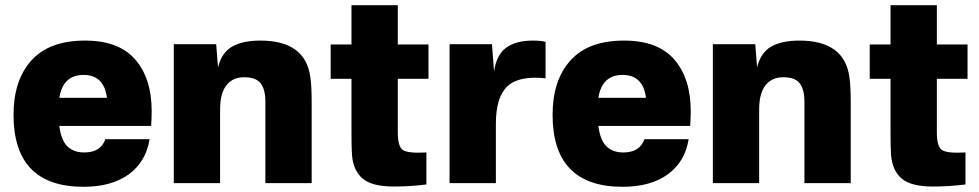

<svg xmlns="http://www.w3.org/2000/svg" viewBox="-20 -704 3762 738"><path d="M307 -548Q437 -548 500 -475Q563 -402 563 -277Q563 -254 561 -220H208Q215 -165 239 -141.5Q263 -118 304 -118Q367 -118 385 -169H555Q541 -82 475 -34Q409 14 301 14Q32 14 32 -263Q32 -395 100.5 -471.5Q169 -548 307 -548ZM208 -328H391Q380 -416 301 -416Q222 -416 208 -328Z M981 -548Q1154 -548 1173 -407Q1178 -373 1178 -309V0H1000V-314Q1000 -360 982 -383.5Q964 -407 920 -407Q876 -408 851 -377Q826 -346 826 -283V0H648V-534H811L818 -445Q832 -502 872.5 -525Q913 -548 981 -548Z M1509 -195Q1509 -141 1528.5 -127.5Q1548 -114 1619 -118V5Q1557 13 1494 13Q1410 13 1374 -17.5Q1338 -48 1333 -108Q1331 -138 1331 -191V-401H1251V-533H1331V-684H1509V-533H1627V-401H1509Z M2028 -548Q2061 -548 2077 -543V-403Q1975 -414 1930.5 -372.5Q1886 -331 1886 -228V0H1708V-534H1871L1879 -429Q1888 -493 1925.5 -520.5Q1963 -548 2028 -548Z M2379 -548Q2509 -548 2572 -475Q2635 -402 2635 -277Q2635 -254 2633 -220H2280Q2287 -165 2311 -141.5Q2335 -118 2376 -118Q2439 -118 2457 -169H2627Q2613 -82 2547 -34Q2481 14 2373 14Q2104 14 2104 -263Q2104 -395 2172.5 -471.5Q2241 -548 2379 -548ZM2280 -328H2463Q2452 -416 2373 -416Q2294 -416 2280 -328Z M3053 -548Q3226 -548 3245 -407Q3250 -373 3250 -309V0H3072V-314Q3072 -360 3054 -383.5Q3036 -407 2992 -407Q2948 -408 2923 -377Q2898 -346 2898 -283V0H2720V-534H2883L2890 -445Q2904 -502 2944.5 -525Q2985 -548 3053 -548Z M3581 -195Q3581 -141 3600.5 -127.5Q3620 -114 3691 -118V5Q3629 13 3566 13Q3482 13 3446 -17.5Q3410 -48 3405 -108Q3403 -138 3403 -191V-401H3323V-533H3403V-684H3581V-533H3699V-401H3581Z"/></svg>

Font: Nacelle Heavy
Style: Regular
Weight: 800
Designer: Sora Sagano
Foundry: Sora Sagano
Version: Version 1.000;FEAKit 1.0